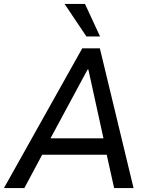

<svg xmlns="http://www.w3.org/2000/svg" viewBox="-30 -949 764 969"><path d="M-10 0 385 -705H474L644 0H546L501 -202L540 -168H151L201 -202L93 0ZM412 -598 213 -229 196 -251H522L497 -229L416 -598ZM406 -765 296 -929H399L475 -765Z"/></svg>

Font: Nunito Sans 7pt SemiCondensed Medium
Style: Italic
Weight: 500
Width: 4
Italic angle: -9°
Designer: Vernon Adams
Foundry: Vernon Adams
Version: Version 3.101;gftools[0.9.27]